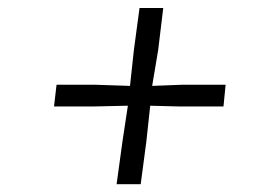

<svg xmlns="http://www.w3.org/2000/svg" viewBox="-20 -556 709 494"><path d="M295 -191.5 309 -284 217.5 -282H119L125.5 -338H224L314.5 -335L324.5 -427.5L339 -535.5H400L387 -427.5L371.5 -335L449.5 -338H560.5L555 -282H443L366.5 -284L356.5 -191.5L342 -82H280Z"/></svg>

Font: Merriweather 60pt Light
Style: Italic
Weight: 300
Italic angle: -7.8°
Version: Version 2.101